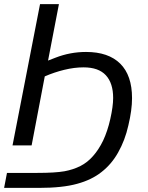

<svg xmlns="http://www.w3.org/2000/svg" viewBox="-30 -708 723 935"><path d="M4 134H152Q238 134 284 126Q327 118 361.5 100.5Q396 83 423 52Q450 22 472 -23Q494 -70 507 -128Q521 -190 521 -231Q521 -303 485.5 -341.5Q450 -380 377 -380Q332 -380 283 -368Q234 -356 188 -336L124 0H31L165 -688H257L204 -413L240 -427Q312 -455 389 -455Q498 -455 555.5 -398Q613 -341 613 -230Q613 -172 595 -97Q579 -25 545 35Q513 92 464 130Q416 168 346 187Q275 207 159 207H-10Z"/></svg>

Font: Libra Sans Modern
Style: Italic
Weight: 400
Italic angle: -12°
Foundry: Stefan Peev, Context Ltd
Version: Version 1.000